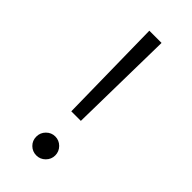

<svg xmlns="http://www.w3.org/2000/svg" viewBox="-206 -678 722 722"><g transform="rotate(45 154.5 -317.0)"><path d="M123 -632.8H188L180.7 -210.9H129.9ZM104 -50.8Q104 -71.8 118.9 -86.7Q133.8 -101.6 154.3 -101.6Q174.8 -101.6 189.7 -86.7Q204.6 -71.8 204.6 -50.8Q204.6 -30.3 189.7 -15.4Q174.8 -0.5 154.3 -0.5Q133.3 -0.5 118.7 -14.9Q104 -29.3 104 -50.8Z"/></g></svg>

Font: Vazir Thin FD-WOL
Style: Thin-FD-WOL
Weight: 100
Designer: Saber Rastikerdar
Foundry: Saber Rastikerdar
Version: Version 30.1.0